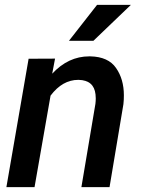

<svg xmlns="http://www.w3.org/2000/svg" viewBox="-20 -770 584 790"><path d="M263.7 -602.1H364.3L518.6 -750H379.4ZM97.7 -528.3 6.3 0H122.1L188 -376.5C220.7 -419.9 258.8 -441.4 301.8 -441.4C302.2 -441.4 303.2 -441.4 303.7 -441.4C345.7 -440.4 368.7 -420.4 373 -381.8C373.5 -376.5 374 -371.1 374 -365.2C374 -357.9 373.5 -350.6 372.6 -342.8L314.9 0H430.7L487.8 -341.3C489.3 -354 489.7 -366.2 489.7 -377.9C489.7 -421.9 479 -459.5 457.5 -490.2C436.5 -521 400.9 -537.1 351.6 -538.1C350.1 -538.1 348.6 -538.1 347.2 -538.1C289.6 -538.1 238.8 -514.2 194.8 -466.8L206.5 -528.8Z"/></svg>

Font: Roboto Medium
Style: Italic
Weight: 500
Italic angle: -12°
Designer: Google
Version: Version 2.137; 2017